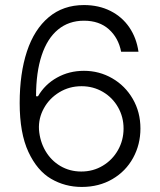

<svg xmlns="http://www.w3.org/2000/svg" viewBox="-20 -737 640 767"><path d="M58.6 -325.2Q58.6 -443.4 87.6 -531.5Q116.7 -619.6 174.6 -668.2Q232.4 -716.8 315.4 -716.8Q374.5 -716.8 421.1 -693.4Q467.8 -669.9 496.6 -627.7Q525.4 -585.4 533.2 -530.3H463.9Q453.1 -585.9 414.8 -620.1Q376.5 -654.3 315.4 -654.3Q254.9 -654.3 211.9 -618.9Q168.9 -583.5 146.5 -515.9Q124 -448.2 124 -352.5H131.8Q159.2 -399.9 207.8 -427Q256.3 -454.1 315.4 -454.1Q376.5 -454.1 428.2 -424.3Q480 -394.5 510.5 -341.8Q541 -289.1 541 -223.6Q541 -159.7 511.7 -106.2Q482.4 -52.7 429 -21.5Q375.5 9.8 306.6 9.8Q239.7 9.8 184.1 -22.7Q128.4 -55.2 93.5 -130.1Q58.6 -205.1 58.6 -325.2ZM473.6 -223.6Q473.6 -269.5 451.7 -308.3Q429.7 -347.2 391.1 -369.9Q352.5 -392.6 305.7 -392.6Q256.8 -392.6 217 -368.4Q177.2 -344.2 155.3 -304.4Q133.3 -264.6 135.7 -219.7Q139.2 -172.4 161.6 -134Q184.1 -95.7 221.4 -73.7Q258.8 -51.8 304.7 -51.8Q352.1 -51.8 390.6 -75Q429.2 -98.1 451.4 -137.5Q473.6 -176.8 473.6 -223.6Z"/></svg>

Font: Pretendard JP Light
Style: Regular
Weight: 300
Designer: Base glyphs from Inter by Rasmus Andersson; Hangeul glyphs from Noto Sans CJK(Source Han Sans) by Jang Soo-young and Kan
Foundry: Kil Hyung-jin
Version: Version 1.309